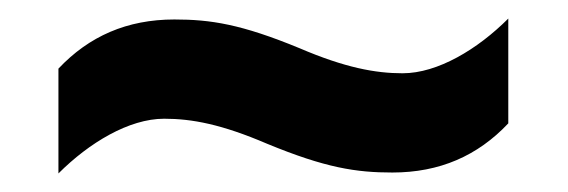

<svg xmlns="http://www.w3.org/2000/svg" viewBox="-20 -456 612 207"><path d="M268 -301C331 -275 364 -270 403 -270C454 -270 495 -288 528 -323V-436C495 -403 452 -377 414 -377C385 -377 352 -383 303 -404C240 -430 207 -435 168 -435C117 -435 76 -417 43 -382V-269C76 -302 119 -328 157 -328C187 -328 219 -322 268 -301Z"/></svg>

Font: Noto Sans Javanese
Style: Bold
Weight: 700
Designer: Monotype Design Team
Foundry: Monotype Imaging Inc.
Version: Version 2.005